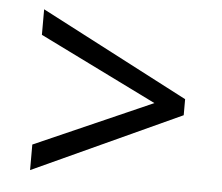

<svg xmlns="http://www.w3.org/2000/svg" viewBox="-42 -615 676 584"><g transform="rotate(5 296.0 -322.5)"><path d="M70 -155 429 -313 70 -490V-568L521 -333V-284L70 -77Z"/></g></svg>

Font: loriya15
Style: Book
Weight: 400
Designer: Jelle Bosma - Monotype Design Team
Foundry: Monotype Imaging Inc.
Version: Version 2.003